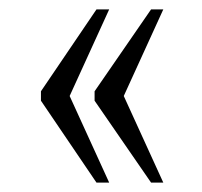

<svg xmlns="http://www.w3.org/2000/svg" viewBox="-20 -474 429 408"><path d="M301 -86 181 -260V-280L301 -454H327L243 -270L327 -86ZM185 -86 67 -260V-280L185 -454H212L128 -270L212 -86Z"/></svg>

Font: Noto Serif ExtraCondensed Light
Style: Regular
Weight: 300
Width: 2
Designer: Monotype Design Team
Foundry: Monotype Imaging Inc.
Version: Version 2.014; ttfautohint (v1.8.4.7-5d5b)